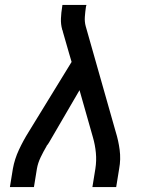

<svg xmlns="http://www.w3.org/2000/svg" viewBox="-20 -755 640 775"><path d="M20 0 32 -74Q39 -113 56.5 -150.5Q74 -188 96 -223L269 -505L259 -539L234 -626Q234 -629 233 -631Q232 -633 231 -635Q231 -635 231 -635Q231 -635 231 -636Q225 -657 226 -680.5Q227 -704 231 -728L232 -735H329L327 -728Q324 -708 322.5 -687.5Q321 -667 326 -649L447 -223Q458 -188 463 -150Q468 -112 461 -74L449 0H353L365 -74Q370 -106 367 -138Q364 -170 355 -201L301 -391L178 -180Q176 -177 173.5 -173Q171 -169 168 -166V-165Q155 -143 144 -120Q133 -97 129 -74L117 0Z"/></svg>

Font: Iosevka Curly MdExObl
Style: Regular
Weight: 500
Width: 7
Italic angle: -9°
Monospace: yes
Designer: Belleve Invis
Foundry: Belleve Invis
Version: Version 11.1.0; ttfautohint (v1.8.3)